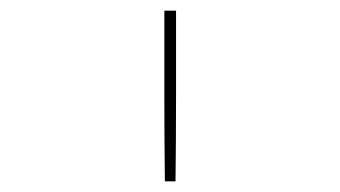

<svg xmlns="http://www.w3.org/2000/svg" viewBox="-20 -792 640 361"><path d="M290 -451Q289 -531 289 -611Q289 -691 289 -772H311Q311 -691 311 -611Q311 -531 310 -451Z"/></svg>

Font: Iosevka Curly Slab ThEx
Style: Regular
Weight: 100
Width: 7
Monospace: yes
Designer: Belleve Invis
Foundry: Belleve Invis
Version: Version 11.1.0; ttfautohint (v1.8.3)